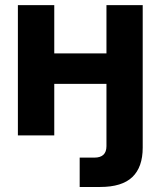

<svg xmlns="http://www.w3.org/2000/svg" viewBox="-20 -536 636 760"><path d="M376.5 204.1H295.4V87.9H353.5Q401.4 87.9 401.4 42.5V-204.1H194.8V0H50.8V-515.6H194.8V-324.7H401.4V-515.6H544.9V48.3Q544.9 125.5 503.9 164.8Q462.9 204.1 376.5 204.1Z"/></svg>

Font: Inter Display
Style: Bold
Weight: 700
Designer: Rasmus Andersson
Foundry: rsms
Version: Version 4.001;git-9221beed3